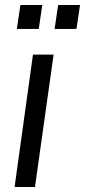

<svg xmlns="http://www.w3.org/2000/svg" viewBox="-20 -743 338 763"><path d="M38 0 111 -526H193L119 0ZM197 -628 211 -723H298L284 -628ZM47 -628 61 -723H148L134 -628Z"/></svg>

Font: Archivo Narrow
Style: Italic
Weight: 400
Italic angle: -8°
Designer: Hector Gatti
Foundry: Omnibus-Type
Version: Version 3.002